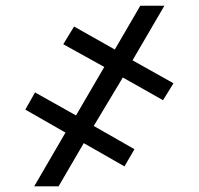

<svg xmlns="http://www.w3.org/2000/svg" viewBox="-20 -657 700 677"><path d="M310.5 -212.9 454.1 -130.9 418.9 -70.3 275.4 -152.3 186.5 0H100.6L210.9 -189.5L69.3 -270.5L103.5 -331.1L248 -250L347.7 -420.9L203.1 -501L241.2 -563.5L384.8 -482.4L474.6 -636.7H559.6L447.3 -444.3L591.8 -363.3L554.7 -303.7L413.1 -383.8Z"/></svg>

Font: Pretendard JP ExtraBold
Style: Regular
Weight: 800
Designer: Base glyphs from Inter by Rasmus Andersson; Hangeul glyphs from Noto Sans CJK(Source Han Sans) by Jang Soo-young and Kan
Foundry: Kil Hyung-jin
Version: Version 1.309